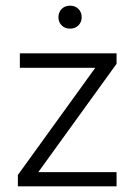

<svg xmlns="http://www.w3.org/2000/svg" viewBox="-20 -657 474 677"><path d="M186 -596Q186 -614 197.5 -625.5Q209 -637 227 -637Q245 -637 256.5 -625.5Q268 -614 268 -596Q268 -579 256.5 -567.5Q245 -556 227 -556Q209 -556 197.5 -567.5Q186 -579 186 -596ZM50 -469H391V-432L115 -50H391V0H43V-40L316 -418H50Z"/></svg>

Font: Post Grotesk Light
Style: Light
Weight: 300
Version: Version 1.0